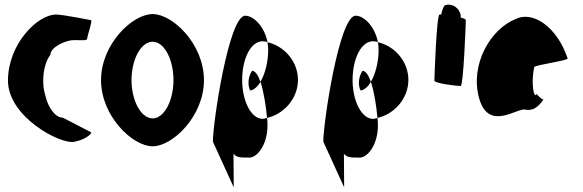

<svg xmlns="http://www.w3.org/2000/svg" viewBox="-20 -616 2485 819"><path d="M14 -272C14 -118 236 0 296 -11C353 -22 376 -52 368 -52L248 -114C219 -114 187 -150 173 -210C155 -270 166 -346 195 -382C195 -416 262 -445 295 -445C329 -445 352 -441 352 -452C352 -462 376 -530 368 -530C368 -530 249 -554 219 -554C140 -554 14 -428 14 -272Z M411 -274C411 -121 545 8 631 8C717 8 850 -121 850 -274C850 -428 717 -556 631 -556C545 -556 411 -428 411 -274ZM541 -274C541 -362 581 -438 631 -438C681 -438 720 -362 720 -274C720 -188 681 -111 631 -111C581 -111 541 -188 541 -274Z M888 -12 977 183 976 40C990 58 1015 56 1036 56C1075 63 1121 2 1121 -80C1121 -90 1121 -101 1119 -113C1113 -111 1106 -109 1100 -109C1052 -109 1013 -184 1013 -275C1013 -366 1050 -440 1100 -440C1107 -440 1115 -439 1121 -436C1109 -501 1063 -549 1026 -549C956 -549 888 -92 888 -12ZM1047 -230C1063 -232 1079 -246 1091 -267C1081 -295 1069 -314 1055 -314C1036 -284 1037 -250 1047 -230ZM1091 -267C1105 -225 1115 -161 1119 -113C1191 -129 1251 -196 1251 -275C1251 -353 1194 -419 1121 -436C1123 -425 1124 -414 1124 -403C1124 -353 1111 -301 1091 -267Z M1359 -12 1448 183 1447 40C1461 58 1486 56 1507 56C1546 63 1592 2 1592 -80C1592 -90 1592 -101 1590 -113C1584 -111 1577 -109 1571 -109C1523 -109 1484 -184 1484 -275C1484 -366 1521 -440 1571 -440C1578 -440 1586 -439 1592 -436C1580 -501 1534 -549 1497 -549C1427 -549 1359 -92 1359 -12ZM1518 -230C1534 -232 1550 -246 1562 -267C1552 -295 1540 -314 1526 -314C1507 -284 1508 -250 1518 -230ZM1562 -267C1576 -225 1586 -161 1590 -113C1662 -129 1722 -196 1722 -275C1722 -353 1665 -419 1592 -436C1594 -425 1595 -414 1595 -403C1595 -353 1582 -301 1562 -267Z M1833 -272C1833 -260 1932 -249 1945 -249C1957 -249 1967 -518 1967 -530C1967 -534 1958 -538 1945 -541C1946 -548 1945 -556 1941 -564C1931 -588 1903 -602 1880 -594C1874 -594 1867 -578 1862 -554H1855C1842 -554 1833 -284 1833 -272Z M2024 -196C2065 -52 2189 -160 2222 -148C2248 -144 2271 -152 2298 -191C2290 -193 2268 -212 2270 -217C2259 -188 2243 -257 2259 -330C2265 -340 2411 -358 2401 -368C2354 -506 2250 -570 2180 -535C2073 -493 1983 -341 2024 -196ZM2270 -217C2270 -217 2270 -218 2270 -218C2270 -218 2270 -217 2270 -217ZM2299 -192 2298 -191C2300 -191 2300 -191 2299 -190Z"/></svg>

Font: Ampere
Style: SCUltCnd
Weight: 400
Version: Version 1